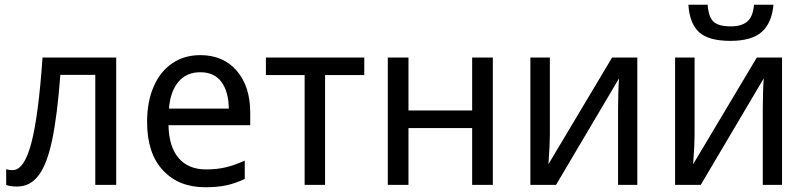

<svg xmlns="http://www.w3.org/2000/svg" viewBox="-20 -778 3391 808"><path d="M381 0V-463H234Q221 -291 199.5 -189Q178 -87 142.5 -40Q107 7 52 7Q21 7 6 0V-66Q17 -62 33 -62Q82 -62 112 -176.5Q142 -291 159 -536H469V0Z M1033 -304V-251H689Q691 -160 732 -112.5Q773 -65 847 -65Q893 -65 930.5 -74Q968 -83 1010 -102V-25Q970 -6 932 2Q894 10 843 10Q732 10 665.5 -61.5Q599 -133 599 -264Q599 -351 627 -414.5Q655 -478 705.5 -512Q756 -546 823 -546Q920 -546 976.5 -480Q1033 -414 1033 -304ZM691 -321H943Q942 -392 912 -433Q882 -474 823 -474Q765 -474 731 -434Q697 -394 691 -321Z M1348 -462V0H1262V-462H1099V-536H1513V-462Z M1699 -313H1967V-536H2054V0H1967V-239H1699V0H1612V-536H1699Z M2294 -209Q2294 -168 2288 -87L2556 -536H2662V0H2581V-316Q2581 -346 2582 -383.5Q2583 -421 2585 -448L2320 0H2212V-536H2294Z M2903 -209Q2903 -168 2897 -87L3165 -536H3271V0H3190V-316Q3190 -346 3191 -383.5Q3192 -421 3194 -448L2929 0H2821V-536H2903ZM3054 -606Q2962 -606 2922 -642.5Q2882 -679 2877 -758H2958Q2962 -705 2983.5 -686Q3005 -667 3055 -667Q3101 -667 3125 -687.5Q3149 -708 3153 -758H3235Q3228 -681 3185.5 -643.5Q3143 -606 3054 -606Z"/></svg>

Font: Noto Sans Display
Style: Regular
Weight: 400
Designer: Monotype Design team
Foundry: Monotype Imaging Inc.
Version: Version 1.000